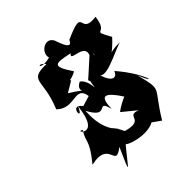

<svg xmlns="http://www.w3.org/2000/svg" viewBox="-218 -871 1036 1036"><g transform="rotate(-45 300.0 -353.5)"><path d="M213 -363C158 -435 152 -288 192 -383C170 -170 69 -306 120 -274C79 -214 115 -215 24 -104C184 -140 97 6 195 -70C118 101 144 44 229 -56C245 -36 407 11 447 -79C341 -76 401 -50 458 -7C561 -177 576 -116 536 -276C585 -150 583 -242 465 -379C448 -333 405 -351 389 -443C380 -357 535 -451 596 -467C463 -472 472 -392 587 -517C522 -633 586 -533 600 -657C460 -640 602 -755 412 -669C385 -606 356 -721 353 -723C327 -775 252 -729 267 -679C175 -657 193 -714 233 -664C94 -667 167 -620 97 -454C173 -379 257 -480 272 -381ZM281 -100C254 -153 242 -184 173 -204L274 -134C269 -137 192 -178 203 -337C272 -206 283 -352 310 -244C313 -335 338 -352 419 -222C480 -284 362 -227 330 -200L408 -136C326 -168 409 -65 258 -115ZM331 -415C323 -345 337 -444 292 -470C221 -433 325 -395 203 -471L265 -508C192 -586 199 -469 310 -531C240 -636 266 -634 366 -613C323 -578 457 -604 431 -534L341 -453C499 -445 432 -418 451 -528C465 -483 301 -460 335 -433Z"/></g></svg>

Font: Asimov Silicon
Style: Regular
Weight: 400
Designer: Google
Version: Version 2.000980; 2014